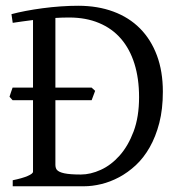

<svg xmlns="http://www.w3.org/2000/svg" viewBox="-20 -650 633 670"><path d="M548.3 -330.1Q548.3 -269 535.9 -220.9Q523.4 -172.9 502.4 -136Q481.4 -99.1 453.9 -73.5Q426.3 -47.9 395.5 -31.5Q364.7 -15.1 333.3 -7.6Q301.8 0 272.9 0H24.4V-21Q57.6 -27.8 76.4 -35.9Q95.2 -43.9 95.2 -50.8V-300.3H23.9L13.2 -312.5Q15.6 -319.8 18.3 -328.1Q21 -336.4 23.9 -344.2H95.2V-580.1Q75.7 -577.6 58.1 -575.2Q40.5 -572.8 24.4 -570.3L20 -600.6Q41.5 -606.4 69.6 -611.8Q97.7 -617.2 128.9 -621.3Q160.2 -625.5 192.1 -627.7Q224.1 -629.9 252.9 -629.9Q320.8 -629.9 375.5 -609.6Q430.2 -589.4 468.5 -550.8Q506.8 -512.2 527.6 -456.5Q548.3 -400.9 548.3 -330.1ZM221.2 -588.9Q196.8 -588.9 173.3 -587.4V-344.2H299.8L312 -333L299.8 -300.3H173.3V-75.2Q173.3 -64.5 178.2 -57.6Q185.1 -49.3 204.6 -45.2Q224.1 -41 262.2 -41Q295.9 -41 331.8 -57.4Q367.7 -73.7 397.5 -107.2Q427.2 -140.6 446.3 -191.4Q465.3 -242.2 465.3 -311Q465.3 -376 449.2 -427.5Q433.1 -479 402.1 -514.9Q371.1 -550.8 325.4 -569.8Q279.8 -588.9 221.2 -588.9Z"/></svg>

Font: Gentium Plus Phon
Style: Regular
Weight: 400
Designer: J. Victor Gaultney, Annie Olsen, Iska Routamaa, Becca Hirsbrunner
Foundry: SIL International
Version: Version 5.000